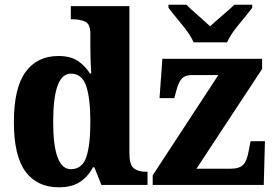

<svg xmlns="http://www.w3.org/2000/svg" viewBox="-20 -786 1164 816"><path d="M230 10Q285 10 319.5 -12.5Q354 -35 375 -75H381L411 0H607V-56H601Q567 -56 548.5 -71Q530 -86 530 -133V-760H281V-704H289Q320 -704 342 -694Q364 -684 364 -643V-590Q364 -562 365 -530.5Q366 -499 368 -474H362Q342 -506 311 -527Q280 -548 228 -548Q138 -548 88.5 -480Q39 -412 39 -267Q39 -123 88.5 -56.5Q138 10 230 10ZM281 -67Q206 -67 206 -268Q206 -473 281 -473Q329 -473 346.5 -420Q364 -367 364 -269Q364 -168 346.5 -117.5Q329 -67 281 -67ZM629 0H1101L1106 -186H1045L1038 -150Q1030 -102 1013.5 -85.5Q997 -69 961 -69H815L1094 -493V-536H670L658 -369H721L729 -400Q740 -440 754 -453.5Q768 -467 796 -467H908L629 -41ZM803 -606H945Q960 -640 995 -682Q1030 -724 1052 -753V-766H976Q959 -749 926.5 -721.5Q894 -694 873 -674Q852 -694 820.5 -721.5Q789 -749 772 -766H696V-753Q718 -724 753 -682Q788 -640 803 -606Z"/></svg>

Font: Noto Serif SemiCondensed Extra
Style: Regular
Weight: 800
Width: 4
Designer: Monotype Design Team
Foundry: Monotype Imaging Inc.
Version: Version 1.002